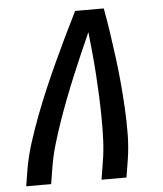

<svg xmlns="http://www.w3.org/2000/svg" viewBox="-53 -781 705 828"><g transform="rotate(-5 300.0 -367.5)"><path d="M27 0 39 -74Q49 -131 67 -187Q85 -243 106 -298.5Q127 -354 150.5 -409Q174 -464 199 -518.5Q224 -573 250 -627Q276 -681 303 -735H427Q437 -681 445 -627Q453 -573 460 -518.5Q467 -464 472 -409Q477 -354 480 -298.5Q483 -243 482.5 -186.5Q482 -130 473 -74L461 0H353L365 -74Q373 -121 375 -169Q377 -217 376.5 -264.5Q376 -312 374 -359Q372 -406 369 -452.5Q366 -499 361.5 -545.5Q357 -592 352 -639Q331 -592 311 -546Q291 -500 271.5 -453Q252 -406 234 -359Q216 -312 199.5 -264.5Q183 -217 169 -169.5Q155 -122 147 -74L135 0Z"/></g></svg>

Font: Iosevka Curly SmBdExObl
Style: Regular
Weight: 600
Width: 7
Italic angle: -9°
Monospace: yes
Designer: Belleve Invis
Foundry: Belleve Invis
Version: Version 11.1.0; ttfautohint (v1.8.3)